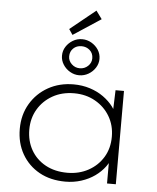

<svg xmlns="http://www.w3.org/2000/svg" viewBox="-62 -1003 871 1066"><g transform="rotate(5 373.5 -470.5)"><path d="M343 10Q259 10 197 -24.5Q135 -59 100 -120Q65 -181 65 -260Q65 -339 101.5 -400.5Q138 -462 200.5 -497Q263 -532 342 -532Q390 -532 432.5 -518.5Q475 -505 508.5 -481Q542 -457 564 -427.5Q586 -398 592 -365L571 -376L576 -520H623V0H574V-138L592 -159Q584 -125 561.5 -94.5Q539 -64 506 -40.5Q473 -17 431 -3.5Q389 10 343 10ZM349 -40Q414 -40 466 -68.5Q518 -97 548 -146.5Q578 -196 578 -261Q578 -324 548.5 -374Q519 -424 467 -453.5Q415 -483 349 -483Q281 -483 229 -453.5Q177 -424 147.5 -374Q118 -324 118 -261Q118 -197 146.5 -147Q175 -97 227 -68.5Q279 -40 349 -40ZM367 -585Q340 -585 316 -599Q292 -613 277.5 -636Q263 -659 263 -685Q263 -713 277.5 -735.5Q292 -758 315.5 -772Q339 -786 367 -786Q395 -786 419 -772Q443 -758 457.5 -735.5Q472 -713 472 -685Q472 -659 457.5 -636Q443 -613 419 -599Q395 -585 367 -585ZM367 -624Q394 -624 413 -642Q432 -660 432 -685Q432 -713 413 -730Q394 -747 367 -747Q339 -747 321 -729.5Q303 -712 303 -685Q303 -660 322 -642Q341 -624 367 -624ZM311 -805 290 -836 432 -951 465 -906Z"/></g></svg>

Font: Lexend Exa ExtraLight
Style: Regular
Weight: 250
Designer: Bonnie Shaver-Troup, Thomas Jockin
Foundry: Lexend
Version: Version 1.007